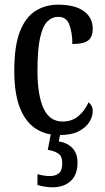

<svg xmlns="http://www.w3.org/2000/svg" viewBox="-20 -567 447 820"><path d="M231 10Q175 10 132 -18Q89 -46 65 -106.5Q41 -167 41 -265Q41 -372 65.5 -433.5Q90 -495 132.5 -521Q175 -547 227 -547Q300 -547 338 -519.5Q376 -492 376 -444Q376 -410 357 -394.5Q338 -379 289 -379Q289 -427 276.5 -461Q264 -495 229 -495Q202 -495 182 -475Q162 -455 151 -405Q140 -355 140 -266Q140 -160 166 -104Q192 -48 247 -48Q289 -48 316.5 -72.5Q344 -97 358 -130Q366 -124 371 -115Q376 -106 376 -91Q376 -70 362 -46.5Q348 -23 316.5 -6.5Q285 10 231 10ZM204 233Q192 233 173.5 230.5Q155 228 140 223V177Q171 185 192 185Q217 185 231.5 173Q246 161 246 130Q246 100 228.5 88.5Q211 77 184 73L200 -9H240L231 37Q266 42 288.5 64.5Q311 87 311 128Q311 180 281.5 206.5Q252 233 204 233Z"/></svg>

Font: Noto Serif Thai ExtraCondensed Medium
Style: Regular
Weight: 500
Width: 2
Designer: Monotype Design Team
Foundry: Monotype Imaging Inc.
Version: Version 2.002; ttfautohint (v1.8.4.7-5d5b)